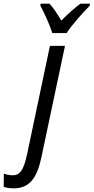

<svg xmlns="http://www.w3.org/2000/svg" viewBox="-145 -786 510 1046"><path d="M140 -606H218C243 -647 312 -723 344 -755L345 -766H293C262 -743 226 -711 189 -674C166 -713 143 -746 125 -766H76L75 -755C95 -718 127 -649 140 -606ZM-70 240C25 240 60 170 82 64L209 -536H127L2 57C-16 138 -35 169 -76 169C-93 169 -111 165 -124 160L-125 232C-110 237 -91 240 -70 240Z"/></svg>

Font: Noto Sans Display SemiCondensed
Style: Italic
Weight: 400
Width: 4
Italic angle: -12°
Designer: Monotype Design Team
Foundry: Monotype Imaging Inc.
Version: Version 1.900